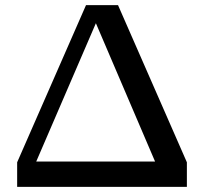

<svg xmlns="http://www.w3.org/2000/svg" viewBox="-20 -730 797 750"><path d="M47 0V-96L316 -710H441L710 -96V0ZM602 -61 335 -685 379 -696 106 -63 80 -99H645Z"/></svg>

Font: Roboto Serif Medium
Style: Regular
Weight: 500
Designer: Greg Gazdowicz
Foundry: Commercial Type
Version: Version 1.008